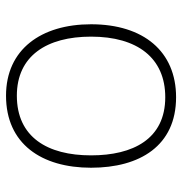

<svg xmlns="http://www.w3.org/2000/svg" viewBox="-4 -576 590 621"><g transform="rotate(90 290.5 -265.0)"><path d="M522 -265C522 -423 451 -540 294 -540C146 -540 58 -435 58 -265C58 -104 139 10 289 10C445 10 522 -105 522 -265ZM98 -265C98 -415 167 -505 294 -505C429 -505 482 -401 482 -265C482 -124 423 -25 289 -25C160 -25 98 -122 98 -265Z"/></g></svg>

Font: Noto Sans Ethiopic ExtraLight
Style: Regular
Weight: 200
Designer: Monotype Design Team
Foundry: Monotype Imaging Inc.
Version: Version 2.102